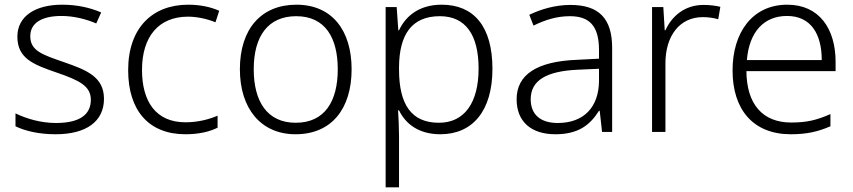

<svg xmlns="http://www.w3.org/2000/svg" viewBox="-20 -562 3636 818"><path d="M423 -141C423 -235 348 -264 253 -297C161 -329 109 -345 109 -408C109 -464 158 -494 242 -494C295 -494 349 -480 390 -462L411 -509C365 -529 309 -542 245 -542C129 -542 54 -492 54 -406C54 -313 122 -287 221 -253C317 -220 367 -196 367 -137C367 -76 323 -38 218 -38C155 -38 93 -56 46 -79V-24C85 -5 143 10 217 10C348 10 423 -45 423 -141Z M770 10C828 10 873 -1 907 -18V-69C869 -53 823 -41 770 -41C643 -41 585 -131 585 -264C585 -405 655 -491 781 -491C818 -491 862 -482 898 -467L914 -516C879 -532 833 -542 782 -542C629 -542 526 -443 526 -263C526 -91 614 10 770 10Z M1478 -267C1478 -432 1395 -542 1243 -542C1093 -542 1002 -439 1002 -267C1002 -99 1092 10 1239 10C1394 10 1478 -100 1478 -267ZM1061 -267C1061 -408 1122 -493 1242 -493C1367 -493 1419 -399 1419 -267C1419 -131 1364 -39 1240 -39C1118 -39 1061 -130 1061 -267Z M1862 -542C1763 -542 1707 -491 1680 -433H1677L1670 -532H1623V236H1680V17C1680 -16 1678 -58 1676 -92H1680C1707 -36 1762 10 1856 10C1993 10 2078 -89 2078 -269C2078 -450 1998 -542 1862 -542ZM1854 -493C1964 -493 2019 -413 2019 -270C2019 -126 1960 -39 1850 -39C1734 -39 1680 -115 1680 -266V-276C1681 -416 1735 -493 1854 -493Z M2410 -541C2346 -541 2285 -523 2235 -499L2253 -453C2304 -478 2353 -493 2408 -493C2489 -493 2532 -454 2532 -349V-312L2435 -307C2269 -300 2181 -245 2181 -139C2181 -43 2244 10 2346 10C2445 10 2494 -30 2532 -90H2535L2545 0H2588V-358C2588 -485 2530 -541 2410 -541ZM2442 -265 2532 -269V-217C2531 -105 2467 -38 2356 -38C2284 -38 2241 -73 2241 -139C2241 -219 2307 -259 2442 -265Z M2977 -541C2897 -541 2842 -493 2815 -433H2812L2806 -532H2758V0H2815V-292C2815 -411 2877 -489 2974 -489C2998 -489 3019 -486 3040 -480L3049 -533C3028 -538 3003 -541 2977 -541Z M3334 -542C3186 -542 3101 -424 3101 -262C3101 -95 3189 10 3349 10C3417 10 3465 -1 3518 -24V-76C3459 -50 3417 -40 3351 -40C3229 -40 3161 -118 3160 -259H3540V-298C3540 -440 3470 -542 3334 -542ZM3333 -494C3434 -494 3481 -418 3481 -306H3162C3172 -427 3235 -494 3333 -494Z"/></svg>

Font: Noto Sans Meetei Mayek Light
Style: Regular
Weight: 300
Designer: Monotype Design Team and Neelakash Kshetrimayum
Foundry: Monotype Imaging Inc.
Version: Version 2.002